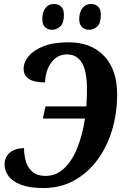

<svg xmlns="http://www.w3.org/2000/svg" viewBox="-20 -937 627 967"><path d="M199 10Q129 10 86 -6.5Q43 -23 23 -50Q3 -77 3 -108Q3 -147 30.5 -169Q58 -191 101 -191Q101 -154 111 -122Q121 -90 145 -70.5Q169 -51 209 -51Q262 -51 302 -88Q342 -125 368.5 -190Q395 -255 408 -340H196L209 -401H415Q418 -443 418 -488Q418 -578 392.5 -620.5Q367 -663 318 -663Q269 -663 239 -623Q209 -583 207 -522Q99 -522 99 -591Q99 -624 124.5 -654.5Q150 -685 200.5 -704.5Q251 -724 326 -724Q439 -724 504.5 -655Q570 -586 570 -462Q570 -367 544.5 -282Q519 -197 470.5 -131.5Q422 -66 353.5 -28Q285 10 199 10ZM430 -787Q407 -787 393 -800.5Q379 -814 379 -841Q379 -875 395 -896Q411 -917 438 -917Q460 -917 474 -903.5Q488 -890 488 -863Q488 -820 469.5 -803.5Q451 -787 430 -787ZM244 -787Q220 -787 206.5 -800.5Q193 -814 193 -841Q193 -875 208.5 -896Q224 -917 252 -917Q274 -917 288 -903.5Q302 -890 302 -863Q302 -820 283 -803.5Q264 -787 244 -787Z"/></svg>

Font: Noto Serif Condensed
Style: Bold Italic
Weight: 700
Width: 3
Italic angle: -12°
Designer: Monotype Design Team
Foundry: Monotype Imaging Inc.
Version: Version 2.014